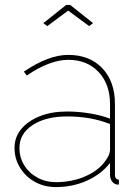

<svg xmlns="http://www.w3.org/2000/svg" viewBox="-20 -750 564 780"><path d="M39 -149Q39 -193 66.5 -226Q94 -259 142 -278Q190 -297 253 -297Q297 -297 343.5 -289.5Q390 -282 427 -268V-327Q427 -408 380.5 -457.5Q334 -507 257 -507Q220 -507 176.5 -490.5Q133 -474 89 -443L77 -459Q127 -493 172 -510Q217 -527 257 -527Q344 -527 395.5 -473Q447 -419 447 -327V-40Q447 -30 451.5 -25Q456 -20 463 -20V0Q457 0 454 -0.5Q451 -1 449 -2Q439 -6 433 -16.5Q427 -27 427 -40V-88Q391 -42 333 -16Q275 10 207 10Q160 10 122 -11Q84 -32 61.5 -68.5Q39 -105 39 -149ZM412 -102Q420 -113 423.5 -123.5Q427 -134 427 -143V-246Q387 -262 343.5 -269.5Q300 -277 253 -277Q166 -277 112.5 -242Q59 -207 59 -149Q59 -110 78.5 -78.5Q98 -47 132 -28.5Q166 -10 207 -10Q274 -10 329.5 -35Q385 -60 412 -102ZM156 -656 249 -730H265L358 -656L342 -644L257 -707L172 -644Z"/></svg>

Font: Raleway Thin
Style: Regular
Weight: 100
Designer: Matt McInerney, Pablo Impallari, Rodrigo Fuenzalida
Foundry: Matt McInerney, Pablo Impallari, Rodrigo Fuenzalida
Version: Version 4.026